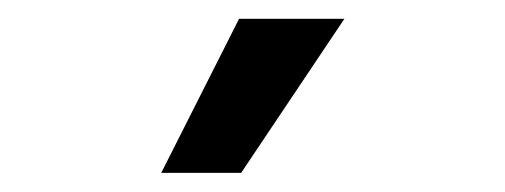

<svg xmlns="http://www.w3.org/2000/svg" viewBox="-20 -802 537 204"><path d="M151.3 -618.3 234 -782H345.9L236.2 -618.3Z"/></svg>

Font: Inter UI Medium
Style: Regular
Weight: 500
Designer: Rasmus Andersson
Foundry: rsms
Version: 3.2;8d6f07862